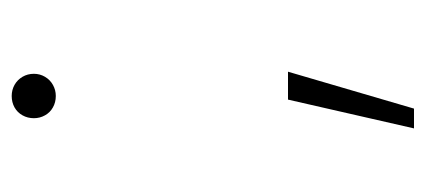

<svg xmlns="http://www.w3.org/2000/svg" viewBox="-215 -375 710 320"><g transform="rotate(-90 140.0 -215.0)"><path d="M134 -90H180.5L119 120H86ZM140 -477Q129.5 -477 121 -481.8Q112.5 -486.5 107.8 -495Q103 -503.5 103 -513.5Q103 -524 107.8 -532.5Q112.5 -541 121 -545.8Q129.5 -550.5 140 -550.5Q150 -550.5 158.5 -545.8Q167 -541 172 -532.5Q177 -524 177 -513.5Q177 -503.5 172 -495Q167 -486.5 158.5 -481.8Q150 -477 140 -477Z"/></g></svg>

Font: Hauora
Style: Regular
Weight: 400
Designer: Wayne Shih
Foundry: WCYS
Version: Version 1.001